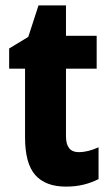

<svg xmlns="http://www.w3.org/2000/svg" viewBox="-20 -683 408 713"><path d="M272 -118Q290 -118 308 -122.5Q326 -127 346 -136V-18Q321 -5 291 2.5Q261 10 225 10Q149 10 111 -33Q73 -76 73 -173V-428H14V-503L85 -546L123 -663H225V-550H339V-428H225V-177Q225 -118 272 -118Z"/></svg>

Font: Noto Sans Arabic UI Cn XBd
Style: Regular
Weight: 800
Width: 3
Designer: Monotype Design Team, Nadine Chahine and Nizar Qandah
Foundry: Monotype Imaging Inc.
Version: Version 2.010; ttfautohint (v1.8.4.7-5d5b)